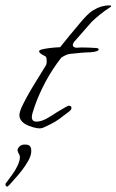

<svg xmlns="http://www.w3.org/2000/svg" viewBox="-69 -479 432 712"><path d="M78 -3Q63 -3 39 -12Q3 -26 3 -52Q3 -62 11 -81Q19 -98 31.5 -121Q44 -144 62 -173L102 -238Q104 -243 104 -247.5Q104 -252 104 -256Q104 -268 98 -271Q76 -281 76 -289Q76 -293 87 -296Q100 -299 116.5 -301Q133 -303 154 -304Q189 -348 223 -388Q258 -431 277 -441Q306 -459 335 -459Q343 -459 343 -457Q343 -453 339 -452Q301 -427 271 -398L207 -325Q201 -318 201 -312Q201 -304 213 -302Q218 -302 223 -302.5Q228 -303 234 -303Q245 -303 259 -302.5Q273 -302 288 -301Q297 -300 297 -296Q297 -287 264 -285Q242 -285 189 -279Q176 -277 158 -265Q124 -221 100 -176Q76 -131 60 -86Q49 -55 49 -45Q49 -28 66 -28Q80 -28 95 -35Q101 -37 112 -44Q118 -48 126 -52.5Q134 -57 144 -64Q182 -87 186 -87Q196 -87 196 -79Q196 -72 188 -66L151 -38Q137 -28 121.5 -20Q106 -12 90 -5Q84 -3 78 -3ZM-42 213Q-46 213 -47.5 209.5Q-49 206 -49 203Q-42 193 -36.5 186Q-31 179 -24 169Q-12 153 -3.5 134.5Q5 116 5 103Q4 96 0.5 90.5Q-3 85 -4 78Q-4 72 3 64.5Q10 57 23 57Q38 57 42.5 63.5Q47 70 47 81Q47 97 36.5 116Q26 135 12 153Q-2 171 -15 185Q-18 188 -25.5 197Q-33 206 -41 213Z"/></svg>

Font: Whisper
Style: Regular
Weight: 400
Designer: Robert E. Leuschke
Foundry: Robert E. Leuschke
Version: Version 1.010; ttfautohint (v1.8.4.7-5d5b)